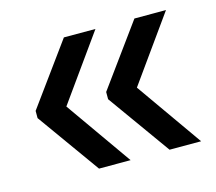

<svg xmlns="http://www.w3.org/2000/svg" viewBox="-68 -525 635 564"><g transform="rotate(-15 250.0 -243.5)"><path d="M479 -443 337.5 -245 479 -44H383L247 -234V-256L383 -443ZM264.5 -443 123 -245 264.5 -44H168.5L32.5 -234V-256L168.5 -443Z"/></g></svg>

Font: Anek Kannada Medium Medium
Style: Regular
Weight: 500
Version: Version 1.003